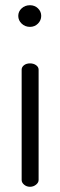

<svg xmlns="http://www.w3.org/2000/svg" viewBox="-20 -716 231 736"><path d="M128 -449V-26Q128 -16 118 -8Q108 0 95 0Q82 0 72.5 -8Q63 -16 63 -26V-449Q63 -459 72 -466Q81 -473 95 -473Q109 -473 118.5 -466Q128 -459 128 -449ZM95 -696Q113 -696 125.5 -684Q138 -672 138 -655Q138 -638 125.5 -625.5Q113 -613 95 -613Q76 -613 63 -625.5Q50 -638 50 -655Q50 -672 63 -684Q76 -696 95 -696Z"/></svg>

Font: Dosis
Style: Regular
Weight: 400
Designer: Edgar Tolentino, Pablo Impallari, Igino Marini
Foundry: Edgar Tolentino, Pablo Impallari, Igino Marini
Version: Version 1.007